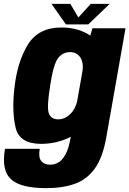

<svg xmlns="http://www.w3.org/2000/svg" viewBox="-57 -742 670 995"><path d="M182 233Q48.5 233 -1 186Q-50.5 139 -31 29H149Q141 74 157 92.8Q173 111.5 204 111.5Q224.5 111.5 245 100.2Q265.5 89 282.2 58.8Q299 28.5 309 -28L310 -33Q238.5 3.5 156 3.5Q43.5 3.5 23.8 -81Q4 -165.5 17.5 -283Q31.5 -418 86.2 -508.8Q141 -599.5 260.5 -599.5Q349 -599.5 411 -557.5L422 -595.5H593.5L494 -31Q476 71.5 436 129Q396 186.5 332.8 209.8Q269.5 233 182 233ZM371.5 -380Q375.5 -420 359.5 -444Q340.5 -472 306.5 -472Q268.5 -472 244.2 -441.2Q220 -410.5 202.5 -296Q184.5 -183 196.5 -153.2Q208.5 -123.5 245 -123.5Q279 -123.5 308 -151.5Q332 -175 342.5 -215ZM284.5 -615.5 210 -722H307.5L349 -651.5L413.5 -722H511.5L400.5 -615.5Z"/></svg>

Font: Anybody ExtraBold
Style: Italic
Weight: 800
Italic angle: -10°
Designer: Tyler Finck
Foundry: Etcetera Type Company
Version: Version 1.010; ttfautohint (v1.8.3) -l 8 -r 50 -G 200 -x 14 